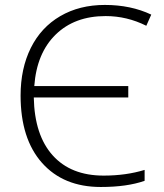

<svg xmlns="http://www.w3.org/2000/svg" viewBox="-20 -744 661 774"><path d="M405.8 -679.2Q280.8 -679.2 204.3 -604.5Q127.9 -529.8 118.2 -397H497.1V-351.1H116.2Q119.1 -199.2 192.4 -117.7Q265.6 -36.1 397.9 -36.1Q487.8 -36.1 563 -59.1V-15.1Q492.2 9.8 386.2 9.8Q235.8 9.8 149.4 -87.4Q63 -184.6 63 -358.9Q63 -467.8 104.2 -550.8Q145.5 -633.8 222.9 -679Q300.3 -724.1 402.8 -724.1Q507.3 -724.1 589.8 -685.1L569.8 -640.1Q491.7 -679.2 405.8 -679.2Z"/></svg>

Font: JBL Sans
Style: Light
Weight: 300
Version: Version 1.10